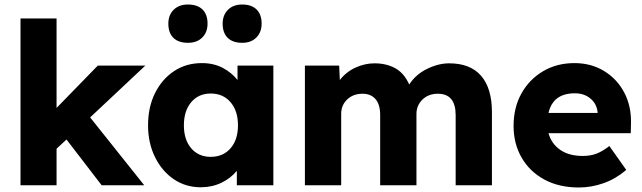

<svg xmlns="http://www.w3.org/2000/svg" viewBox="-20 -822 2851 852"><path d="M71 0V-740H231V-343L414 -531H625L380 -301L620 0H431L275 -203L231 -162V0Z M871 9Q804 9 751.5 -26.5Q699 -62 668 -124.5Q637 -187 637 -266Q637 -347 668 -409Q699 -471 752.5 -506.5Q806 -542 876 -542Q928 -542 968 -521Q1008 -500 1034 -467V-531H1193V0H1031V-64Q1004 -31 962.5 -11Q921 9 871 9ZM915 -126Q970 -126 1003 -164Q1036 -202 1036 -266Q1036 -330 1003 -368.5Q970 -407 915 -407Q861 -407 828.5 -368.5Q796 -330 796 -266Q796 -202 828.5 -164Q861 -126 915 -126ZM1055 -632Q1013 -632 990.5 -654Q968 -676 968 -717Q968 -755 991.5 -778.5Q1015 -802 1055 -802Q1096 -802 1118.5 -780Q1141 -758 1141 -717Q1141 -679 1117.5 -655.5Q1094 -632 1055 -632ZM814 -632Q772 -632 749.5 -654Q727 -676 727 -717Q727 -755 750.5 -778.5Q774 -802 814 -802Q856 -802 878.5 -780Q901 -758 901 -717Q901 -679 877.5 -655.5Q854 -632 814 -632Z M1333 0V-531H1485L1488 -467Q1516 -503 1557.5 -522Q1599 -541 1642 -541Q1694 -541 1733.5 -519.5Q1773 -498 1796 -447Q1824 -491 1874.5 -516Q1925 -541 1973 -541Q2067 -541 2115 -485.5Q2163 -430 2163 -324V0H2002V-311Q2002 -406 1923 -406Q1881 -406 1854.5 -380Q1828 -354 1828 -316V0H1667V-312Q1667 -358 1646.5 -382Q1626 -406 1589 -406Q1547 -406 1520.5 -380.5Q1494 -355 1494 -317V0Z M2549 10Q2461 10 2396 -25Q2331 -60 2295 -122Q2259 -184 2259 -263Q2259 -345 2294 -407.5Q2329 -470 2390 -506Q2451 -542 2529 -542Q2603 -542 2660.5 -507Q2718 -472 2750 -411.5Q2782 -351 2780 -274L2779 -231H2414Q2427 -184 2466 -157Q2505 -130 2566 -130Q2600 -130 2626.5 -140Q2653 -150 2684 -174L2759 -68Q2712 -28 2658 -9Q2604 10 2549 10ZM2531 -408Q2434 -408 2414 -321H2632V-322Q2629 -360 2601 -384Q2573 -408 2531 -408Z"/></svg>

Font: Lexend
Style: Bold
Weight: 700
Designer: Bonnie Shaver-Troup, Thomas Jockin
Foundry: Lexend
Version: Version 1.007; ttfautohint (v1.8.3)